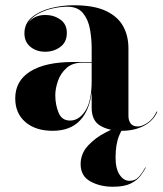

<svg xmlns="http://www.w3.org/2000/svg" viewBox="-20 -488 620 731"><path d="M535 150.5Q527.5 164.5 514.8 181.5Q502 198.5 477.5 210.8Q453 223 410 223Q360.5 223 323.8 202.5Q287 182 287 137Q287 97 314.8 66.8Q342.5 36.5 382.8 16Q423 -4.5 461 -16L462.5 -13.5Q447 -4.5 433.5 28.5Q420 61.5 420 112Q420 154.5 435.5 177.5Q451 200.5 473 200.5Q494.5 200.5 507.8 186Q521 171.5 533.5 149ZM259.5 -252H329V-304.5Q329 -340.5 322.5 -377Q316 -413.5 296 -438Q276 -462.5 236 -462.5Q210.5 -462.5 181 -456Q151.5 -449.5 126 -435.8Q100.5 -422 87 -400.5Q110 -431 152.5 -431Q185 -431 209.8 -413.5Q234.5 -396 234.5 -363Q234.5 -327.5 209.5 -309.2Q184.5 -291 152.5 -291Q118.5 -291 95.8 -309.8Q73 -328.5 73 -361Q73 -398.5 101 -422Q129 -445.5 172.2 -456.8Q215.5 -468 261 -468Q337.5 -468 383 -446.5Q428.5 -425 448.8 -388.2Q469 -351.5 469 -304.5V-46.5Q469 -30 477.2 -18.2Q485.5 -6.5 505.5 -6.5Q520 -6.5 541.2 -20.2Q562.5 -34 576.5 -63.5L579 -62.5Q563.5 -27.5 527.5 -8.8Q491.5 10 443.5 10Q395 10 362 -9.2Q329 -28.5 329 -77.5V-137.5Q321 -67.5 284 -28.8Q247 10 180.5 10Q115.5 10 76.8 -23.2Q38 -56.5 38 -113.5Q38 -180.5 95.5 -216.2Q153 -252 259.5 -252ZM247 -29Q280.5 -29 304.8 -65.8Q329 -102.5 329 -180.5V-249.5H294Q256 -249.5 233.2 -229Q210.5 -208.5 200.5 -179.5Q190.5 -150.5 190.5 -125.5Q190.5 -90 202.8 -59.5Q215 -29 247 -29Z"/></svg>

Font: Bodoni* 72pt
Style: Bold
Weight: 700
Version: Version 2.3